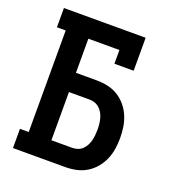

<svg xmlns="http://www.w3.org/2000/svg" viewBox="-133 -841 866 947"><g transform="rotate(20 300.0 -367.5)"><path d="M41 0V-101H87V-634H41V-735H470V-562H369V-634H206V-455H315Q344 -455 372.5 -449Q401 -443 426 -428Q451 -413 470 -390.5Q489 -368 500.5 -341Q512 -314 516.5 -285Q521 -256 521 -227Q521 -198 516.5 -169Q512 -140 500.5 -113.5Q489 -87 470 -64.5Q451 -42 426 -27Q401 -12 372.5 -6Q344 0 315 0ZM206 -101H315Q329 -101 343 -105.5Q357 -110 367.5 -120Q378 -130 385 -143Q392 -156 395.5 -170Q399 -184 400.5 -198.5Q402 -213 402 -227Q402 -242 400.5 -256.5Q399 -271 395.5 -284.5Q392 -298 385 -311Q378 -324 367.5 -334Q357 -344 343 -349Q329 -354 315 -354H206Z"/></g></svg>

Font: Iosevka Plex Etoile
Style: Bold
Weight: 700
Designer: Belleve Invis
Foundry: Belleve Invis
Version: Version 25.1.1; ttfautohint (v1.8.4)